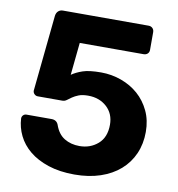

<svg xmlns="http://www.w3.org/2000/svg" viewBox="-80 -773 792 856"><g transform="rotate(10 316.0 -344.5)"><path d="M313 11Q246 11 194.5 -6Q143 -23 108.5 -51.5Q74 -80 56 -117Q38 -154 36 -194Q36 -203 42 -209Q48 -215 57 -215H170Q193 -215 201 -195Q215 -154 244.5 -136Q274 -118 313 -118Q362 -118 396.5 -148Q431 -178 431 -235Q431 -285 397.5 -315.5Q364 -346 313 -346Q287 -346 270.5 -339.5Q254 -333 242.5 -325Q231 -317 222.5 -310.5Q214 -304 203 -304H92Q83 -304 76.5 -310.5Q70 -317 70 -326L105 -671Q107 -685 115.5 -692.5Q124 -700 136 -700H524Q535 -700 542 -693Q549 -686 549 -675V-595Q549 -584 542 -577.5Q535 -571 524 -571H235L220 -424Q240 -438 269 -448Q298 -458 352 -458Q400 -458 444 -442Q488 -426 521 -397Q554 -368 574 -326Q594 -284 594 -231Q594 -177 574.5 -132.5Q555 -88 518.5 -56Q482 -24 430 -6.5Q378 11 313 11Z"/></g></svg>

Font: Fz Rubik SemBd
Style: Regular
Weight: 600
Designer: Hubert and Fischer
Foundry: Hubert and Fischer
Version: Vit hóa bi FontZin.com